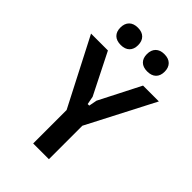

<svg xmlns="http://www.w3.org/2000/svg" viewBox="-298 -1174 1295 1295"><g transform="rotate(45 350.0 -526.0)"><path d="M189 -800 337 -506 348 -448H363L374 -506L524 -800H675L426 -319V0H276V-319L28 -800ZM224 -887Q183 -887 161 -908.5Q139 -930 139 -969Q139 -1008 161 -1030Q183 -1052 224 -1052Q264 -1052 286 -1030Q308 -1008 308 -969Q308 -930 286 -908.5Q264 -887 224 -887ZM476 -887Q436 -887 414 -908.5Q392 -930 392 -969Q392 -1008 414 -1030Q436 -1052 476 -1052Q517 -1052 539 -1030Q561 -1008 561 -969Q561 -930 539 -908.5Q517 -887 476 -887Z"/></g></svg>

Font: Martian Mono SemiBold
Style: Regular
Weight: 600
Monospace: yes
Designer: Roman Shamin
Foundry: Evil Martians
Version: Version 1.000; ttfautohint (v1.8.4.7-5d5b)